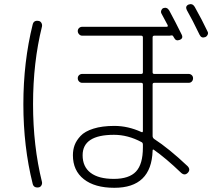

<svg xmlns="http://www.w3.org/2000/svg" viewBox="-20 -853 1040 927"><path d="M530.3 -202.1Q378.9 -202.1 378.9 -103.5Q378.9 -47.9 417.5 -18.6Q456.1 10.7 529.3 10.7Q603.5 10.7 636.7 -24.9Q669.9 -60.5 669.9 -140.6V-154.3Q669.9 -164.1 663.1 -167Q597.7 -202.1 530.3 -202.1ZM532.2 53.7Q437.5 53.7 384.8 12.2Q332 -29.3 332 -103.5Q332 -129.9 340.3 -152.3Q348.6 -174.8 369.1 -196.8Q389.6 -218.8 431.2 -231.9Q472.7 -245.1 532.2 -245.1Q597.7 -245.1 662.1 -215.8Q669.9 -211.9 669.9 -220.7V-445.3Q669.9 -453.1 662.1 -453.1H377Q368.2 -453.1 361.8 -459.5Q355.5 -465.8 355.5 -475.1Q355.5 -484.4 361.8 -490.2Q368.2 -496.1 377 -496.1H662.1Q669.9 -496.1 669.9 -503.9V-671.9Q669.9 -680.7 662.1 -680.7H377Q368.2 -680.7 361.8 -687.5Q355.5 -694.3 355.5 -703.1Q355.5 -711.9 361.8 -717.8Q368.2 -723.6 377 -723.6H784.2Q793 -723.6 789.1 -732.4Q760.7 -785.2 759.8 -787.1Q755.9 -793.9 758.3 -801.8Q760.7 -809.6 767.6 -813.5Q786.1 -820.3 796.9 -802.7Q827.1 -747.1 857.4 -685.5Q866.2 -667 846.7 -660.2Q829.1 -653.3 820.3 -670.9Q820.3 -671.9 818.4 -674.3Q816.4 -676.8 816.4 -677.7Q813.5 -683.6 804.7 -681.6Q803.7 -681.6 801.8 -681.2Q799.8 -680.7 798.8 -680.7H724.6Q716.8 -680.7 716.8 -671.9V-503.9Q716.8 -496.1 724.6 -496.1H890.6Q899.4 -496.1 905.8 -490.2Q912.1 -484.4 912.1 -475.1Q912.1 -465.8 906.2 -459.5Q900.4 -453.1 890.6 -453.1H724.6Q716.8 -453.1 716.8 -445.3V-196.3Q716.8 -188.5 723.6 -182.6Q795.9 -135.7 885.7 -50.8Q901.4 -34.2 886.7 -18.6Q871.1 -2.9 853.5 -19.5Q781.2 -88.9 722.7 -129.9Q716.8 -133.8 716.8 -125Q710.9 53.7 532.2 53.7ZM970.7 -673.8Q952.1 -667 943.4 -685.5Q908.2 -758.8 881.8 -804.7Q873 -823.2 890.6 -831.1Q909.2 -837.9 919.9 -820.3Q956.1 -755.9 982.4 -700.2Q986.3 -693.4 982.4 -685.1Q978.5 -676.8 970.7 -673.8ZM166 51.8Q142.6 54.7 137.7 34.2Q92.8 -145.5 92.8 -349.6Q92.8 -553.7 137.7 -734.4Q142.6 -755.9 166 -752Q174.8 -751 179.7 -742.7Q184.6 -734.4 182.6 -724.6Q139.6 -551.8 139.6 -350.1Q139.6 -148.4 182.6 25.4Q184.6 34.2 179.7 42.5Q174.8 50.8 166 51.8Z"/></svg>

Font: Rounded-X Mgen+ 1m light
Style: Regular
Weight: 200
Designer: [Source Han Sans]
Ryoko NISHIZUKA  (kana & ideographs); Paul D. Hunt (Latin, Greek & Cyrillic); Wenlong ZHANG  (bopomofo
Version: Version 1.059.20150602